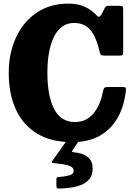

<svg xmlns="http://www.w3.org/2000/svg" viewBox="-20 -788 756 1088"><path d="M29.5 -375Q29.5 -486.5 70.5 -575.2Q111.5 -664 187.2 -715.8Q263 -767.5 367.5 -767.5Q425.5 -767.5 463.8 -748.2Q502 -729 526 -702.5Q537 -690.5 541.8 -692.5Q546.5 -694.5 557 -709.5L574.5 -744.5Q579 -751 582.8 -753Q586.5 -755 598.5 -755H657Q672 -755 675 -750.8Q678 -746.5 678 -731V-492.5Q678 -480 674.5 -476.5Q671 -473 657.5 -473H571.5Q555.5 -473 551.8 -477.5Q548 -482 545 -494Q534.5 -540 517.8 -577.2Q501 -614.5 472.8 -636.2Q444.5 -658 400.5 -658Q326 -658 287.2 -582Q248.5 -506 248.5 -375Q248.5 -244 286.8 -170.2Q325 -96.5 405 -96.5Q469.5 -96.5 509.5 -145Q549.5 -193.5 563 -268Q566.5 -284.5 571.2 -289.8Q576 -295 590.5 -295H672Q688 -295 691.5 -291Q695 -287 693.5 -275.5Q684.5 -190.5 648.8 -124.5Q613 -58.5 548.5 -20.5Q484 17.5 388.5 17.5Q269.5 17.5 189.8 -31.2Q110 -80 69.8 -168Q29.5 -256 29.5 -375ZM299.5 266V228.5Q299.5 220 303.5 217.5Q307.5 215 315 215Q345.5 212.5 371.5 206.2Q397.5 200 397.5 179.5Q397.5 163 380.2 154.8Q363 146.5 338.2 142.8Q313.5 139 291 137Q276.5 135.5 274.8 132.2Q273 129 277.5 122.5L357 10.5Q360 5.5 369.5 5.5H412Q423.5 5.5 425.5 7.5Q427.5 9.5 423.5 15.5L393.5 60Q387 68.5 388.2 71.5Q389.5 74.5 403 75.5Q449.5 79.5 477.2 102Q505 124.5 505 166.5Q505 204.5 486.2 227Q467.5 249.5 437.8 260.8Q408 272 374.8 276Q341.5 280 312 280.5Q299.5 281 299.5 266Z"/></svg>

Font: Besley* Narrow Heavy
Style: Regular
Weight: 800
Width: 4
Designer: Owen Earl
Foundry: indestructible type*
Version: Version 3.000; ttfautohint (v1.8.3)